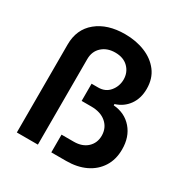

<svg xmlns="http://www.w3.org/2000/svg" viewBox="-168 -876 983 1016"><g transform="rotate(30 323.0 -368.5)"><path d="M71.7 0V-537.3Q71.7 -630.7 136.7 -683.9Q201.7 -737.2 308.6 -737.2Q376.1 -737.2 431.1 -714.8Q486.2 -692.5 519 -649.3Q551.8 -606.2 551.8 -543.3Q551.8 -485.1 522.7 -444.4Q493.6 -403.8 443.9 -388.5V-380.7Q514.2 -375 556.8 -325.8Q599.4 -276.6 599.1 -200.3Q599.1 -138.8 570.5 -93.8Q541.9 -48.7 491.1 -24.3Q440.3 0 372.9 0H282.3V-108.3H357.2Q408.4 -108.3 438.9 -136.5Q469.5 -164.8 469.5 -209.9Q469.1 -257.5 435.4 -286.8Q401.6 -316.1 344.1 -316.1H285.2V-421.2H325.6Q369.3 -421.2 395.1 -452.2Q420.8 -483.3 421.2 -524.5Q421.2 -568.2 392 -597.5Q362.9 -626.8 312.1 -626.8Q262.8 -626.8 231.5 -598.2Q200.3 -569.6 200.3 -522.4V0Z"/></g></svg>

Font: Inter Zeller Semi Bold
Style: Regular
Weight: 600
Designer: Rasmus Andersson; Joe Bland
Foundry: zeller
Version: Version 3.015;git-dec3a8cb1